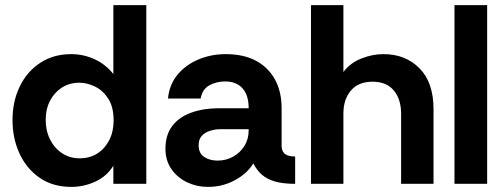

<svg xmlns="http://www.w3.org/2000/svg" viewBox="-20 -720 1974 752"><path d="M259 12Q187 12 135.5 -23.5Q84 -59 56.5 -118.5Q29 -178 29 -250Q29 -322 57 -380.5Q85 -439 137 -473.5Q189 -508 259 -508Q307 -508 350.5 -488Q394 -468 424 -430V-700H553V0H424V-71Q399 -30 354 -9Q309 12 259 12ZM292 -100Q332 -100 361.5 -119Q391 -138 408 -171.5Q425 -205 425 -248Q425 -301 404 -333.5Q383 -366 352 -381Q321 -396 291 -396Q252 -396 222.5 -377Q193 -358 176 -325.5Q159 -293 159 -250Q159 -208 176 -174Q193 -140 223 -120Q253 -100 292 -100Z M795 12Q751 12 713 -6Q675 -24 651.5 -57.5Q628 -91 628 -137Q628 -192 655 -227Q682 -262 729.5 -279Q777 -296 836 -296H954Q954 -330 943.5 -353Q933 -376 912.5 -388.5Q892 -401 862 -401Q827 -401 799.5 -385.5Q772 -370 766 -334H638Q643 -388 675 -427Q707 -466 757 -487Q807 -508 864 -508Q934 -508 982.5 -482Q1031 -456 1057 -408.5Q1083 -361 1083 -296V-145Q1085 -123 1099 -115Q1113 -107 1136 -107V0Q1089 0 1057.5 -9Q1026 -18 1006 -35.5Q986 -53 972 -80Q949 -41 900.5 -14.5Q852 12 795 12ZM832 -91Q865 -91 892.5 -106Q920 -121 937 -148Q954 -175 954 -210V-214H844Q822 -214 802 -207.5Q782 -201 770 -187.5Q758 -174 758 -151Q758 -120 779.5 -105.5Q801 -91 832 -91Z M1198 0V-700H1325V-438Q1351 -473 1394.5 -490.5Q1438 -508 1482 -508Q1568 -508 1623 -452.5Q1678 -397 1678 -292V0H1551V-275Q1551 -331 1522.5 -365.5Q1494 -400 1439 -400Q1384 -400 1354.5 -365.5Q1325 -331 1325 -275V0Z M1760 0V-700H1888V0Z"/></svg>

Font: Rethink Sans
Style: Bold
Weight: 700
Designer: The Rethink Sans project authors (Hans Thiessen). DM Sans designed by Colophon Foundry.
Foundry: Rethink Communications LLC
Version: Version 1.001